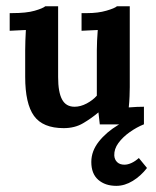

<svg xmlns="http://www.w3.org/2000/svg" viewBox="-20 -403 504 622"><path d="M186.3 12.1Q118.8 12.1 90.2 -27.5Q61.6 -67.1 61.6 -154V-240.2Q61.6 -254.1 62.2 -271.5Q62.7 -289 63.8 -305.8Q52.1 -305.1 35.6 -304.5Q19.1 -304 11.4 -303.3V-360.5H18.7Q65.6 -360.5 92.2 -368.2Q118.8 -375.9 126.9 -382.8H168.3V-153.3Q168.3 -104.5 181 -80.9Q193.6 -57.2 221.5 -57.2Q240.9 -57.2 260.9 -67.8Q280.9 -78.5 293.7 -93.1V-240.2Q293.7 -254.1 294.5 -271.5Q295.2 -289 296.7 -305.8Q284.9 -305.1 268.4 -304.5Q251.9 -304 244.2 -303.3V-360.5H262.2Q297.8 -360.5 324.7 -368.4Q351.7 -376.2 359 -382.8H400.4V-121Q400.4 -110.4 399.7 -91.1Q399 -71.9 397.1 -55Q408.9 -56.1 423.5 -56.7Q438.2 -57.2 446.3 -57.2V0H303.3Q302.2 -9.5 301.1 -19.6Q300 -29.7 298.9 -38.9Q275.8 -19.4 249 -3.7Q222.2 12.1 186.3 12.1ZM356.8 199.1Q320.9 199.1 298.3 179.5Q275.8 159.9 275.8 121.7Q275.8 86.5 300.1 55.7Q324.5 24.9 363.4 1.5Q402.3 -22 445.5 -34.5V0Q422.1 9.5 399.9 25.3Q377.7 41.1 363.6 60.3Q349.5 79.6 350.2 100.5Q350.9 114 359.6 122.3Q368.2 130.5 383.2 130.5Q393.8 130.5 405.9 125Q418 119.5 429.8 108.9L456.2 141.2Q436.4 166.9 410.2 183Q383.9 199.1 356.8 199.1Z"/></svg>

Font: Parastoo
Style: Regular
Weight: 400
Foundry: Saber Rastikerdar (saber.rastikerdar@gmail.com)
Version: Version 3.000